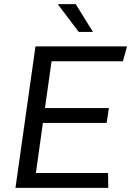

<svg xmlns="http://www.w3.org/2000/svg" viewBox="-20 -911 636 931"><path d="M55 0 152 -686H596L576 -614H230L198 -387H508L497 -315H188L154 -72H504L505 0ZM362 -756 262 -888V-891H347L431 -756Z"/></svg>

Font: Chivo Medium Light
Style: Italic
Weight: 300
Italic angle: -8.05°
Version: Version 2.002